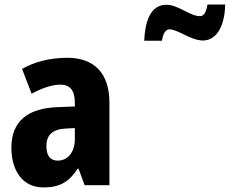

<svg xmlns="http://www.w3.org/2000/svg" viewBox="-20 -814 1010 844"><path d="M614 -635H692C697 -673 712 -685 725 -685C762 -685 819 -636 872 -636C926 -636 967 -688 970 -794H892C886 -759 876 -743 859 -743C814 -743 765 -793 711 -793C638 -793 617 -712 614 -635ZM276 -560C199 -560 131 -542 77 -511L119 -402C167 -428 210 -442 246 -442C287 -442 309 -417 309 -363V-346L232 -343C101 -338 30 -280 30 -165C30 -67 77 10 171 10C245 10 284 -16 322 -73H325L352 0H461V-363C461 -493 393 -560 276 -560ZM270 -249 309 -251V-202C309 -144 277 -108 234 -108C202 -108 184 -128 184 -172C184 -220 210 -246 270 -249Z"/></svg>

Font: Noto Sans Thai Looped Condensed ExtraBold
Style: Regular
Weight: 800
Width: 3
Designer: Sasikarn Vongin, Ben Mitchell
Foundry: The Fontpad Ltd
Version: Version 1.001